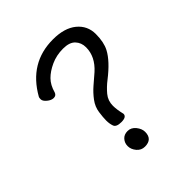

<svg xmlns="http://www.w3.org/2000/svg" viewBox="-200 -852 1000 1000"><g transform="rotate(-45 300.0 -352.0)"><path d="M293.9 15.1Q267.1 15.1 249.5 -5.9Q231.9 -26.9 231.9 -50.8Q231.9 -73.7 246.6 -90.3Q261.2 -106.9 287.1 -106.9Q313 -106.9 331.1 -84.5Q349.1 -62 349.1 -39.1Q349.1 15.1 293.9 15.1ZM297.9 -162.1Q260.7 -162.1 253.9 -181.2Q247.1 -200.2 247.1 -224.1Q247.1 -247.1 252 -281.5Q256.8 -315.9 278.8 -345.5Q300.8 -375 328.4 -398.9Q356 -422.9 382.8 -445.8Q442.9 -500 442.9 -567.9Q442.9 -602.1 421.4 -625Q399.9 -647.9 353 -647.9Q304.2 -647.9 263.7 -629.4Q223.1 -610.8 198 -585.4Q172.9 -560.1 161.1 -517.1Q155.3 -500 137.2 -500Q120.1 -500 102.1 -514.9Q84 -529.8 84 -543.9Q84 -556.2 86.9 -560.1Q176.8 -719.2 350.1 -719.2Q434.1 -719.2 481 -680.7Q527.8 -642.1 527.8 -581.1Q527.8 -521 507.8 -482.9Q480 -429.7 401.9 -369.1Q372.1 -346.2 349.1 -318.6Q326.2 -291 326.2 -253.9Q326.2 -225.1 335.9 -185.1Q335.9 -162.1 297.9 -162.1Z"/></g></svg>

Font: LXGW WenKai Screen R
Style: Regular
Weight: 400
Designer: Fontworks Inc.
Version: Version 1.235;May 31, 2022